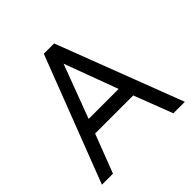

<svg xmlns="http://www.w3.org/2000/svg" viewBox="-193 -917 1081 1081"><g transform="rotate(-45 348.0 -376.5)"><path d="M194.8 -231 106 0H18.1L308.1 -752.9H390.1L678.2 0H586.9L498 -231ZM227.1 -314.9H465.8L347.2 -634.8Z"/></g></svg>

Font: Standard
Style: Regular
Weight: 400
Designer: Bryce Wilner
Version: Version 2.000;PS 2.0;hotconv 16.6.51;makeotf.lib2.5.65220 DE